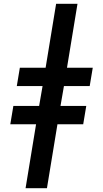

<svg xmlns="http://www.w3.org/2000/svg" viewBox="-20 -843 540 1006"><path d="M114 143 169 -192H34L50 -288H185L203 -392H68L84 -488H219L274 -823H386L331 -488H466L450 -392H315L297 -288H432L416 -192H281L226 143Z"/></svg>

Font: Iosevka SS18
Style: Bold Italic
Weight: 700
Italic angle: -9°
Monospace: yes
Designer: Belleve Invis
Foundry: Belleve Invis
Version: Version 25.1.1; ttfautohint (v1.8.4)